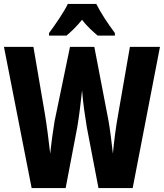

<svg xmlns="http://www.w3.org/2000/svg" viewBox="-27 -951 829 971"><path d="M460 -931H316C299 -894 249 -821 221 -784V-771H309C328 -786 359 -815 388 -851C414 -816 446 -789 467 -771H554V-784C516 -835 482 -887 460 -931ZM782 -714H630L571 -375C559 -310 549 -231 544 -174C538 -229 529 -300 522 -339L450 -714H327L249 -338C243 -303 233 -232 227 -174C220 -236 209 -322 200 -375L142 -714H-7L133 0H305L364 -309C373 -362 383 -443 388 -494C393 -428 404 -357 412 -308L471 0H644Z"/></svg>

Font: Noto Sans Sinhala UI ExtraCondensed ExtraBold
Style: Regular
Weight: 800
Width: 2
Designer: Jelle Bosma - Monotype Design Team
Foundry: Monotype Imaging Inc.
Version: Version 2.006